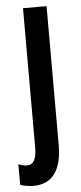

<svg xmlns="http://www.w3.org/2000/svg" viewBox="-76 -573 355 844"><g transform="rotate(-5 101.0 -151.0)"><path d="M38 240C120 240 163 181 163 71V-542H59V71C59 123 46 148 16 148C5 148 -8 145 -21 139V230C-8 236 19 240 38 240Z"/></g></svg>

Font: Noto Sans Display Condensed Medium
Style: Regular
Weight: 500
Width: 3
Designer: Monotype Design Team
Foundry: Monotype Imaging Inc.
Version: Version 1.900